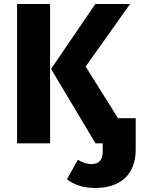

<svg xmlns="http://www.w3.org/2000/svg" viewBox="-20 -713 699 955"><path d="M229 0V-693H65V0ZM567 -125 406 -382 627 -693H454L234 -370L455 0H491V42C491 82 472 103 437 103C410 103 396 97 367 82L313 179C351 208 398 222 454 222C578 222 655 156 655 31V-125Z"/></svg>

Font: Fira Sans
Style: Bold
Weight: 700
Designer: Carrois Corporate & Edenspiekermann AG
Foundry: Carrois Corporate GbR & Edenspiekermann AG
Version: Version 4.203